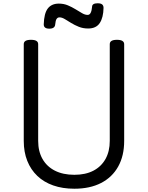

<svg xmlns="http://www.w3.org/2000/svg" viewBox="-20 -1133 903 1172"><path d="M434 19Q362 19 305 -1Q248 -21 208 -59Q168 -97 146.5 -151Q125 -205 125 -273V-863Q125 -877 136 -883.5Q147 -890 169 -890Q191 -890 202 -883.5Q213 -877 213 -863V-273Q213 -209 239.5 -162.5Q266 -116 315.5 -91Q365 -66 434 -66Q502 -66 550 -91Q598 -116 624 -162.5Q650 -209 650 -273V-863Q650 -877 661 -883.5Q672 -890 694 -890Q738 -890 738 -863V-273Q738 -182 701.5 -116.5Q665 -51 597 -16Q529 19 434 19ZM281 -958Q247 -958 247 -984Q249 -1052 272 -1081.5Q295 -1111 339 -1111Q369 -1111 394 -1100.5Q419 -1090 441 -1076.5Q463 -1063 481 -1052.5Q499 -1042 515 -1042Q527 -1042 533.5 -1055Q540 -1068 542 -1091Q542 -1113 576 -1113Q595 -1113 603.5 -1106Q612 -1099 612 -1085Q611 -1026 589 -992.5Q567 -959 518 -959Q487 -959 461 -969.5Q435 -980 414 -993Q393 -1006 375.5 -1016.5Q358 -1027 343 -1027Q332 -1027 325.5 -1017.5Q319 -1008 317 -984Q316 -971 307 -964.5Q298 -958 281 -958Z"/></svg>

Font: Playwrite AT
Style: Regular
Weight: 400
Designer: Veronika Burian, José Scaglione
Foundry: TypeTogether
Version: Version 1.002